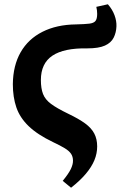

<svg xmlns="http://www.w3.org/2000/svg" viewBox="-20 -642 592 897"><path d="M312 235 273 203Q300 170 310.5 148.5Q321 127 321 109Q321 90 312 76.5Q303 63 282.5 50.5Q262 38 228 22Q155 -13 114 -52.5Q73 -92 56.5 -140Q40 -188 40 -249Q41 -336 76.5 -398Q112 -460 178.5 -493.5Q245 -527 335 -528Q376 -529 397 -531.5Q418 -534 426 -544Q434 -554 434 -577Q434 -585 433 -593.5Q432 -602 430 -610L484 -622Q505 -598 515 -571Q525 -544 524 -519Q523 -490 511 -466Q499 -442 470 -429Q441 -416 388 -416Q333 -417 292.5 -408.5Q252 -400 225 -382Q198 -364 184.5 -335.5Q171 -307 171 -268Q171 -229 181 -203Q191 -177 218.5 -156.5Q246 -136 298 -111Q348 -87 377.5 -65.5Q407 -44 420.5 -18Q434 8 434 42Q434 75 421 106.5Q408 138 381 170Q354 202 312 235Z"/></svg>

Font: Literata 18pt
Style: Bold Italic
Weight: 700
Italic angle: -2°
Designer: Latin by Veronika Burian and Jose Scaglione. Greek by Irene Vlachou. Cyrillic by Vera Evstafieva
Foundry: TypeTogether
Version: Version 3.103;gftools[0.9.29]